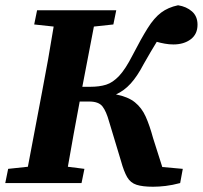

<svg xmlns="http://www.w3.org/2000/svg" viewBox="-24 -696 771 730"><path d="M436 -84 391 -233Q380 -273 365.5 -291.5Q351 -310 315 -310H279Q267 -248 256 -186Q245 -124 234 -62L297 -54L286 0H-4L7 -54L82 -62L136 -347Q148 -409 159 -471Q170 -533 180 -595L106 -603L117 -657H418L407 -603L333 -595L289 -366H319Q354 -366 379.5 -374Q405 -382 429 -407.5Q453 -433 480 -486Q513 -550 537.5 -589Q562 -628 588.5 -648Q615 -668 653 -676Q685 -671 706 -652.5Q727 -634 727 -602Q727 -566 701 -546.5Q675 -527 635 -527Q619 -527 602.5 -530Q586 -533 572 -537Q560 -518 548.5 -498Q537 -478 522 -452Q498 -406 473 -378.5Q448 -351 417 -337Q463 -328 489 -307Q515 -286 530 -252.5Q545 -219 558 -171L593 -61L671 -54L661 0Q631 8 605.5 11Q580 14 558 14Q518 14 495 6.5Q472 -1 459.5 -22.5Q447 -44 436 -84Z"/></svg>

Font: Source Serif Pro
Style: Bold Italic
Weight: 700
Italic angle: -12°
Designer: Frank Grießhammer
Foundry: Adobe Systems Incorporated
Version: Version 3.001;hotconv 1.0.111;makeotfexe 2.5.65597